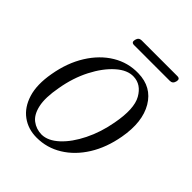

<svg xmlns="http://www.w3.org/2000/svg" viewBox="-160 -627 728 728"><g transform="rotate(45 204.0 -263.0)"><path d="M257 -437.5Q329.5 -436 364.5 -377Q399.5 -318 382.5 -223.5Q370 -153.5 337.5 -101.5Q305 -49.5 258.2 -20.8Q211.5 8 156.5 8Q110.5 8 76.8 -16.8Q43 -41.5 28.5 -88.5Q14 -135.5 26 -202.5Q38.5 -274.5 72 -328Q105.5 -381.5 153.2 -410.2Q201 -439 257 -437.5ZM161.5 -13.5Q195.5 -14 229 -45Q262.5 -76 288.2 -128Q314 -180 325 -241.5Q342 -331 318.2 -372.8Q294.5 -414.5 253.5 -416Q219 -417.5 183.8 -386.2Q148.5 -355 121.2 -302Q94 -249 83 -184.5Q71.5 -122.5 79.8 -85Q88 -47.5 110 -30.8Q132 -14 161.5 -13.5ZM158 -518Q162 -534.5 177 -534.5H369Q384.5 -534.5 380.5 -518Q376.5 -501.5 361.5 -501.5H169.5Q154 -501.5 158 -518Z"/></g></svg>

Font: Fraunces 144pt Soft Light
Style: Italic
Weight: 300
Italic angle: -16°
Version: Version 1.000;[b76b70a41]